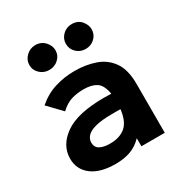

<svg xmlns="http://www.w3.org/2000/svg" viewBox="-164 -801 878 932"><g transform="rotate(-30 275.0 -335.5)"><path d="M217 12Q131 12 84 -24Q37 -60 37 -120Q37 -195 108 -245Q179 -295 327 -295Q342 -295 368 -294Q359 -346 332.5 -363Q306 -380 262 -380Q224 -380 193 -370.5Q162 -361 131 -332L59 -407Q104 -446 157 -462.5Q210 -479 267 -479Q330 -479 382.5 -461Q435 -443 466.5 -398.5Q498 -354 498 -273V0H367V-45Q337 -14 300.5 -1Q264 12 217 12ZM165 -137Q165 -110 186 -98.5Q207 -87 242 -87Q298 -87 330 -115Q362 -143 369 -207Q357 -207 345 -207Q333 -207 325 -207Q263 -207 228 -197.5Q193 -188 179 -172Q165 -156 165 -137ZM166 -544Q136 -544 114.5 -564Q93 -584 93 -613Q93 -641 114.5 -662Q136 -683 166 -683Q198 -683 218.5 -661Q239 -639 239 -613Q239 -584 217.5 -564Q196 -544 166 -544ZM370 -544Q340 -544 319 -564Q298 -584 298 -613Q298 -642 319 -662.5Q340 -683 370 -683Q404 -683 423 -660.5Q442 -638 442 -613Q442 -584 421 -564Q400 -544 370 -544Z"/></g></svg>

Font: Inconsolata SemiExpanded ExtraBold
Style: Regular
Weight: 800
Width: 6
Monospace: yes
Designer: Raph Levien, Cyreal, Brenton Simpson
Foundry: Raph Levien, Cyreal, Google
Version: Version 3.001; ttfautohint (v1.8.2.53-6de2)